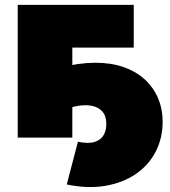

<svg xmlns="http://www.w3.org/2000/svg" viewBox="-20 -567 699 791"><path d="M53 0V-547H531V-371H229L278 -419V0ZM255 193 301 17Q345 26 370.5 17.5Q396 9 407 -10.5Q418 -30 418 -55Q418 -85 406 -102Q394 -119 374 -126.5Q354 -134 330 -133.5Q306 -133 281 -126.5Q256 -120 234 -111L227 -288Q304 -308 369.5 -308.5Q435 -309 486.5 -291.5Q538 -274 574.5 -241.5Q611 -209 630.5 -164Q650 -119 650 -65Q650 2 621.5 57.5Q593 113 540 149.5Q487 186 414.5 198.5Q342 211 255 193Z"/></svg>

Font: MOST Montserrat Black
Style: Regular
Weight: 900
Designer: Julieta Ulanovsky
Foundry: Julieta Ulanovsky
Version: Version 8.000;March 11, 2024;FontCreator 15.0.0.2926 64-bit